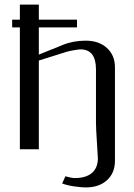

<svg xmlns="http://www.w3.org/2000/svg" viewBox="-20 -653 585 840"><path d="M66.9 0V-533.2H33.2V-566.9H66.9V-632.8H149.9V-566.9H316.9V-533.2H149.9V-414.1L253.9 -456.1Q299.8 -475.1 355 -475.1Q412.6 -475.1 447.8 -443.1Q482.9 -411.1 482.9 -358.9V50.8Q482.9 103.5 448.2 135.3Q413.6 167 355 167Q337.9 167 307.1 162.8Q276.4 158.7 252 149.9L266.1 118.2Q292.5 126 307.1 126Q356.4 126 382.3 103.5Q408.2 81.1 408.2 39.1Q408.2 33.7 404.1 -28.8Q399.9 -91.3 399.9 -116.2V-349.1Q399.9 -437 332 -437Q324.7 -437 303.7 -433.3Q282.7 -429.7 272.9 -426.8L149.9 -388.2V0Z"/></svg>

Font: Resagokr
Style: Regular
Weight: 500
Designer: gluk
Foundry: gluk
Version: Version 0.95